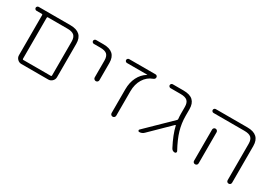

<svg xmlns="http://www.w3.org/2000/svg" viewBox="5 -1119 2415 1717"><g transform="rotate(30 1212.5 -260.0)"><path d="M178 -471V-49Q178 -40 186 -40H470Q478 -40 478 -49V-398Q478 -442 457 -461Q436 -480 387 -480H186Q178 -480 178 -471ZM68 -480Q60 -480 54 -486Q48 -492 48 -500Q48 -508 54 -514Q60 -520 68 -520H395Q524 -520 524 -402V-57Q524 -34 507 -17Q490 0 467 0H188Q165 0 148 -17Q131 -34 131 -57V-471Q131 -480 122 -480Z M660 -480Q652 -480 646 -486Q640 -492 640 -500Q640 -508 646 -514Q652 -520 660 -520H737Q866 -520 866 -402V-224Q866 -214 859 -207Q852 -200 842 -200Q832 -200 824.5 -207Q817 -214 817 -224V-398Q817 -442 796.5 -461Q776 -480 727 -480Z M1002 -480Q994 -480 988 -486Q982 -492 982 -500Q982 -508 988 -514Q994 -520 1002 -520H1275Q1283 -520 1289 -514Q1295 -508 1295 -500Q1295 -482 1276 -475Q1220 -455 1187.5 -402Q1155 -349 1155 -276V-24Q1155 -14 1148 -7Q1141 0 1131 0Q1121 0 1114 -7Q1107 -14 1107 -24V-269Q1107 -339 1134 -393Q1161 -447 1210 -477Q1212 -477 1212 -479Q1212 -480 1211 -480Z M1404 0Q1397 0 1394 -7.5Q1391 -15 1396 -20L1644 -262Q1652 -269 1650 -276Q1647 -303 1647 -330V-398Q1647 -442 1626 -461Q1605 -480 1556 -480H1452Q1444 -480 1438 -486Q1432 -492 1432 -500Q1432 -508 1438 -514Q1444 -520 1452 -520H1563Q1630 -520 1661.5 -490.5Q1693 -461 1693 -402V-333Q1693 -257 1714 -185Q1735 -113 1785 -22Q1789 -14 1784.5 -7Q1780 0 1772 0Q1747 0 1735 -23Q1679 -130 1660 -213Q1658 -221 1652 -215L1453 -20Q1433 0 1404 0Z M1959 -344Q1959 -354 1965.5 -361Q1972 -368 1982 -368Q1992 -368 1999 -361Q2006 -354 2006 -344V-47V-23Q2006 -13 1999 -6.5Q1992 0 1982 0Q1972 0 1965.5 -6.5Q1959 -13 1959 -23V-47ZM1896 -480Q1888 -480 1882 -486Q1876 -492 1876 -500Q1876 -508 1882 -514Q1888 -520 1896 -520H2223Q2352 -520 2352 -402V-23Q2352 -13 2345.5 -6.5Q2339 0 2329 0Q2319 0 2312.5 -6.5Q2306 -13 2306 -23V-398Q2306 -442 2285 -461Q2264 -480 2215 -480Z"/></g></svg>

Font: Rounded Mplus 1c Light
Style: Regular
Weight: 300
Version: Version 1.059.20150529